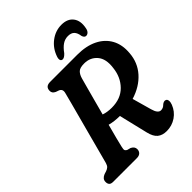

<svg xmlns="http://www.w3.org/2000/svg" viewBox="-254 -1025 1166 1166"><g transform="rotate(-45 329.5 -442.0)"><path d="M617.5 -79.5Q601 -37 564.5 -12.2Q528 12.5 482.5 12.5Q446 12.5 423.5 -5.8Q401 -24 390.5 -68.5L346 -254Q298.5 -254 260 -264.5Q246.5 -215 236.2 -174.8Q226 -134.5 221.5 -115Q216 -93.5 220 -86.8Q224 -80 232 -76.5L254.5 -70.5Q278.5 -58.5 278.5 -37Q278.5 -20.5 268 -10.2Q257.5 0 238 0H35Q15 0 7.8 -9.2Q0.5 -18.5 1 -32.5Q1 -46.5 9.2 -55.8Q17.5 -65 30.5 -70L49.5 -76Q62.5 -80.5 70.8 -88Q79 -95.5 84 -113Q91 -139 103.8 -187.2Q116.5 -235.5 132.2 -294.2Q148 -353 163.5 -411.2Q179 -469.5 191.8 -516.8Q204.5 -564 210.5 -589Q217 -617 192.5 -626L174 -632.5Q151.5 -643 152 -663Q152 -700 192.5 -700H426Q502 -700 556 -673.5Q610 -647 636.8 -598.2Q663.5 -549.5 657.5 -482Q652 -406.5 603.5 -352Q555 -297.5 474 -272.5L508.5 -149.5Q521.5 -101.5 547 -101.5Q566.5 -101.5 580.5 -116.5Q587 -122.5 595.2 -125.5Q603.5 -128.5 611 -125.5Q620.5 -122 622.2 -109.2Q624 -96.5 617.5 -79.5ZM344.5 -579Q339.5 -561.5 329.2 -523.2Q319 -485 305.5 -435.5Q292 -386 278.5 -334.5Q309 -324 346.5 -324Q424.5 -324 470.2 -370.8Q516 -417.5 523.5 -489Q533 -559 501.5 -596Q470 -633 418 -633Q381 -633 366.5 -619Q352 -605 344.5 -579ZM466 -820.5Q440 -820.5 418.8 -806.2Q397.5 -792 376 -762Q358 -742.5 344.5 -742.5Q333 -742.5 329.2 -752.2Q325.5 -762 331 -778.5Q349 -832 391.8 -864.5Q434.5 -897 486.5 -897Q538.5 -897 563.2 -864.2Q588 -831.5 577 -777.5Q574.5 -761.5 565.8 -752Q557 -742.5 545.5 -742.5Q531.5 -742.5 525 -762Q521 -792 507 -806.2Q493 -820.5 466 -820.5Z"/></g></svg>

Font: Fraunces 144pt SuperSoft SemiBold
Style: Italic
Weight: 600
Italic angle: -16°
Version: Version 1.000;[b76b70a41]